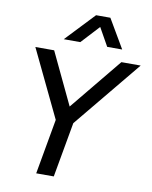

<svg xmlns="http://www.w3.org/2000/svg" viewBox="-100 -1023 869 1097"><g transform="rotate(10 334.0 -474.5)"><path d="M668 -710 346 -319 289 0H187L244 -320L57 -710H166L309 -409L556 -710ZM548 -782H461L402 -887L305 -782H209L367 -949H450Z"/></g></svg>

Font: Livvic Medium
Style: Italic
Weight: 500
Italic angle: -10°
Designer: Jacques Le Bailly, Baron von Fonthausen
Version: Version 1.001; ttfautohint (v1.8.2)